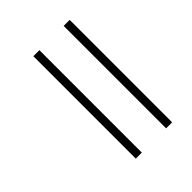

<svg xmlns="http://www.w3.org/2000/svg" viewBox="-186 -702 856 856"><g transform="rotate(-45 242.0 -274.0)"><path d="M361 49V-597H399V49ZM170 49V-597H208V49Z"/></g></svg>

Font: Noto Sans Tamil SemiCondensed ExtraLight
Style: Regular
Weight: 200
Width: 4
Designer: Jelle Bosma - Monotype Design Team
Foundry: Monotype Imaging Inc.
Version: Version 2.004; ttfautohint (v1.8.4.7-5d5b)